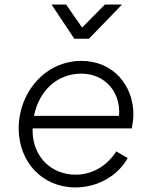

<svg xmlns="http://www.w3.org/2000/svg" viewBox="-20 -810 663 842"><path d="M311 12C411 12 499 -42 540 -117L490 -146C450 -85 389 -44 311 -44C205 -44 123 -123 123 -237V-247H558C561 -263 565 -288 565 -308C565 -436 476 -543 337 -543C180 -543 62 -407 62 -247C62 -98 167 12 311 12ZM129 -302C151 -410 228 -487 337 -487C439 -487 511 -407 502 -302ZM206 -790 306 -640H370L515 -790H440L340 -689L270 -790Z"/></svg>

Font: Mluvka Light
Style: Italic
Weight: 300
Italic angle: -8°
Designer: Modified by Jiří Krblich, Original typeface by Gumpita Rahayu
Foundry: Gumpita Rahayu & Jiří Krblich
Version: Version 2.000;Glyphs 3.1.1 (3134)